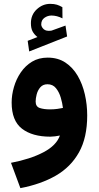

<svg xmlns="http://www.w3.org/2000/svg" viewBox="-20 -703 509 989"><path d="M172.9 -512.2Q156.2 -525.4 147.7 -541.5Q139.2 -557.6 139.2 -583.5Q139.2 -627 169.4 -655Q199.7 -683.1 238.3 -683.1Q259.3 -683.1 273.2 -678.7Q287.1 -674.3 301.3 -666L301.8 -608.4Q272.9 -623 245.1 -623Q225.6 -623 209 -611.3Q192.4 -599.6 192.4 -577.1Q192.9 -564 205.1 -552.7Q217.3 -541.5 243.2 -544.9Q243.2 -544.9 247.1 -545.9L317.4 -571.3L325.7 -515.1L130.4 -438L122.6 -492.7ZM429.2 -108.4Q429.2 5.9 387 81.5Q344.7 157.2 267.6 201.7Q190.4 246.1 85 266.1L36.6 135.7Q136.2 116.7 203.4 81.5Q270.5 46.4 288.6 -4.9Q276.4 -2.4 263.2 -0.7Q250 1 239.3 1Q146.5 1 93.3 -40Q40 -81.1 40 -174.8Q40 -213.9 51.8 -254.6Q63.5 -295.4 86.9 -329.8Q110.4 -364.3 145 -385.3Q179.7 -406.2 225.6 -406.2Q278.3 -406.2 316.7 -380.9Q355 -355.5 379.9 -313Q404.8 -270.5 417 -217.3Q429.2 -164.1 429.2 -108.4ZM237.3 -139.6Q258.3 -139.6 275.6 -142.1Q293 -144.5 304.2 -147Q301.3 -171.9 293 -200.2Q284.7 -228.5 268.3 -248.8Q252 -269 224.6 -269Q201.2 -269 187.7 -253.4Q174.3 -237.8 168.9 -216.8Q163.6 -195.8 163.6 -180.2Q163.6 -153.8 184.8 -146.7Q206.1 -139.6 237.3 -139.6Z"/></svg>

Font: Vazirmatn UI NL ExtraBold
Style: Regular
Weight: 800
Designer: Saber Rastikerdar
Foundry: Saber Rastikerdar
Version: Version 33.003